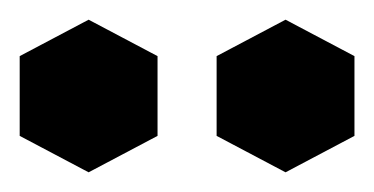

<svg xmlns="http://www.w3.org/2000/svg" viewBox="-20 -720 380 195"><path d="M70 -700 140 -663V-582L70 -545L0 -582V-663ZM270 -700 340 -663V-582L270 -545L200 -582V-663Z"/></svg>

Font: Poltawski Nowy
Style: Bold
Weight: 700
Designer: Adam Pótawski, Mateusz Machalski, Borys Kosmynka, Ania Wieluska
Foundry: Capitalics.wtf
Version: Version 1.001;gftools[0.9.25]